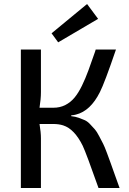

<svg xmlns="http://www.w3.org/2000/svg" viewBox="-20 -937 645 957"><path d="M270 -726 237 -771 414 -917 469 -843ZM335 -362V-358Q355 -356 372 -350Q389 -344 402.5 -338Q416 -332 430 -317Q444 -302 453 -292Q462 -282 474.5 -258Q487 -234 494 -220.5Q501 -207 513.5 -173.5Q526 -140 532 -123Q538 -106 553 -64Q568 -22 576 0H471Q410 -173 392 -211Q351 -294 295 -312Q273 -319 246 -319H177Q184 -277 184 -248V0H84V-690H184V-478Q184 -444 177 -400H246Q279 -400 305.5 -413.5Q332 -427 351.5 -450.5Q371 -474 388.5 -510Q406 -546 421 -587Q436 -628 454 -680Q456 -687 457 -690H558Q501 -523 478 -478Q431 -384 359 -366Q348 -363 335 -362Z"/></svg>

Font: Exo 2.0 Medium
Style: Regular
Weight: 500
Designer: Natanael Gama
Version: Version 1.001;PS 001.001;hotconv 1.0.70;makeotf.lib2.5.58329